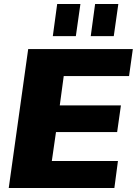

<svg xmlns="http://www.w3.org/2000/svg" viewBox="-20 -947 689 967"><path d="M241 -136H574L556 0H24L122 -700H649L630 -564H301L281 -416H589L570 -282H262ZM385 -927 362 -765H246L268 -927ZM576 -927 553 -765H437L459 -927Z"/></svg>

Font: Pathway Extreme 8pt Thin 12pt ExtraBold
Style: Italic
Weight: 800
Italic angle: -8°
Version: Version 1.001;gftools[0.9.26]